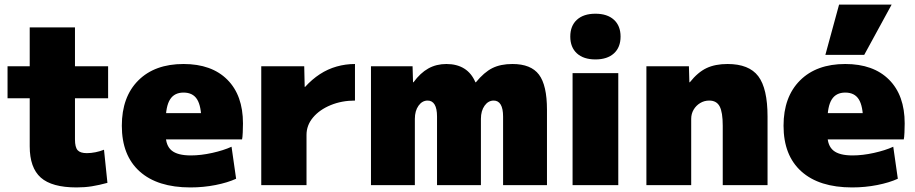

<svg xmlns="http://www.w3.org/2000/svg" viewBox="-20 -810 4004 840"><path d="M315 10Q207 10 158.5 -33Q110 -76 110 -170V-380H13V-520H110V-690H308V-520H453V-380H308V-200Q308 -166 319.5 -153Q331 -140 360 -140Q378 -140 398 -144Q418 -148 435 -155L450 -10Q413 0 382 5Q351 10 315 10Z M813 10Q669 10 591 -60Q513 -130 513 -260Q513 -386 585 -458Q657 -530 783 -530Q906 -530 974.5 -461.5Q1043 -393 1043 -270Q1043 -252 1042 -230Q1041 -208 1039 -200H623V-315H884L861 -280Q861 -345 842.5 -375Q824 -405 783 -405Q743 -405 724 -375Q705 -345 705 -280V-220Q705 -173 731 -151.5Q757 -130 815 -130Q859 -130 908.5 -141Q958 -152 993 -168L1013 -28Q976 -11 923 -0.5Q870 10 813 10Z M1123 0V-520H1311L1313 -430H1315Q1345 -463 1379.5 -485.5Q1414 -508 1453 -519Q1492 -530 1533 -530V-370Q1475 -370 1426.5 -350Q1378 -330 1349.5 -296Q1321 -262 1321 -220V0Z M1603 0V-520H1785L1787 -450H1789Q1819 -491 1854 -510.5Q1889 -530 1933 -530Q1979 -530 2011 -510Q2043 -490 2060 -450H2062Q2098 -494 2134 -512Q2170 -530 2222 -530Q2303 -530 2338 -483.5Q2373 -437 2373 -330V0H2181V-300Q2181 -335 2170.5 -352.5Q2160 -370 2140 -370Q2116 -370 2100 -347.5Q2084 -325 2084 -290V0H1892V-300Q1892 -335 1881.5 -352.5Q1871 -370 1851 -370Q1827 -370 1811 -347.5Q1795 -325 1795 -290V0Z M2485 0V-490H2685V0ZM2585 -550Q2533 -550 2504 -576.5Q2475 -603 2475 -650Q2475 -697 2504 -723.5Q2533 -750 2585 -750Q2637 -750 2666 -723.5Q2695 -697 2695 -650Q2695 -603 2666 -576.5Q2637 -550 2585 -550Z M2808 0V-520H2994L2996 -450H2998Q3033 -494 3071 -512Q3109 -530 3163 -530Q3257 -530 3297.5 -476.5Q3338 -423 3338 -300V0H3142V-260Q3142 -319 3128.5 -344.5Q3115 -370 3083 -370Q3061 -370 3043 -359Q3025 -348 3014.5 -330Q3004 -312 3004 -290V0Z M3708 10Q3564 10 3486 -60Q3408 -130 3408 -260Q3408 -386 3480 -458Q3552 -530 3678 -530Q3801 -530 3869.5 -461.5Q3938 -393 3938 -270Q3938 -252 3937 -230Q3936 -208 3934 -200H3518V-315H3779L3756 -280Q3756 -345 3737.5 -375Q3719 -405 3678 -405Q3638 -405 3619 -375Q3600 -345 3600 -280V-220Q3600 -173 3626 -151.5Q3652 -130 3710 -130Q3754 -130 3803.5 -141Q3853 -152 3888 -168L3908 -28Q3871 -11 3818 -0.5Q3765 10 3708 10ZM3761 -570H3591L3651 -790H3881Z"/></svg>

Font: M PLUS 2 Thin Black
Style: Regular
Weight: 900
Version: Version 1.001